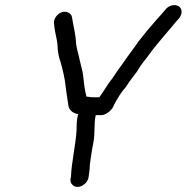

<svg xmlns="http://www.w3.org/2000/svg" viewBox="-20 -695 731 752"><path d="M424 -278C425 -281 426 -284 428 -287C440 -309 455 -335 472 -353L486 -374C494 -386 507 -401 516 -414L531 -438L543 -454C549 -461 554 -468 560 -476C582 -507 606 -534 628 -561C643 -579 658 -595 672 -613C681 -622 690 -632 691 -646C694 -676 656 -685 632 -662C620 -647 608 -635 595 -620C570 -592 545 -562 522 -532C506 -508 492 -491 475 -467L457 -441C452 -434 447 -428 443 -422C433 -408 429 -400 420 -388C401 -365 387 -338 369 -314H344C334 -314 327 -316 318 -317C317 -322 317 -327 315 -332C310 -353 308 -381 305 -404C302 -422 296 -443 292 -460C288 -482 281 -501 278 -523C277 -558 269 -584 264 -616L262 -627C261 -636 255 -642 247 -646C219 -659 186 -627 192 -600L193 -589C196 -565 202 -546 205 -523L206 -503C208 -486 211 -468 217 -453L223 -431C227 -417 231 -395 234 -380C238 -348 242 -317 247 -288C248 -266 263 -252 286 -248L285 -244C280 -223 280 -206 280 -187C277 -129 260 -60 258 -3L256 7C255 16 258 24 265 30C285 49 324 27 327 -2L331 -32C331 -55 337 -81 340 -106L346 -138C353 -175 347 -209 355 -244H371C391 -241 416 -261 424 -278Z"/></svg>

Font: Electronic
Style: BdIt
Weight: 700
Version: Version 1.011